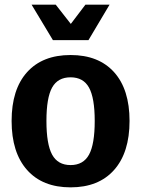

<svg xmlns="http://www.w3.org/2000/svg" viewBox="-20 -797 608 827"><path d="M30 -276Q30 -412 96.5 -486Q163 -560 284 -560Q405 -560 471.5 -486Q538 -412 538 -276Q538 -140 471.5 -65Q405 10 284 10Q163 10 96.5 -65Q30 -140 30 -276ZM388 -276Q388 -375 363.5 -419.5Q339 -464 284 -464Q229 -464 204.5 -420Q180 -376 180 -276Q180 -176 204.5 -131Q229 -86 284 -86Q339 -86 363.5 -131Q388 -176 388 -276ZM116 -777H220L285 -694L348 -777H452L361 -624H208Z"/></svg>

Font: Krub
Style: Bold
Weight: 700
Version: Version 1.000; ttfautohint (v1.6)